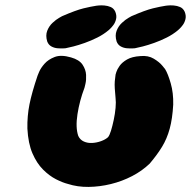

<svg xmlns="http://www.w3.org/2000/svg" viewBox="-20 -712 732 736"><path d="M240 -7Q220 -12 194.5 -25Q169 -38 145 -62Q121 -86 104.5 -124Q88 -162 85 -219Q84 -267 93 -312Q102 -357 124 -422Q124 -422 130 -436.5Q136 -451 150.5 -467.5Q165 -484 189.5 -493.5Q214 -503 252 -492Q284 -483 296.5 -464Q309 -445 310 -425Q311 -405 307.5 -390.5Q304 -376 304 -376Q285 -326 277 -274.5Q269 -223 280 -191Q287 -176 301.5 -169.5Q316 -163 333.5 -164Q351 -165 367.5 -171Q384 -177 394 -186Q400 -193 405.5 -211Q411 -229 416 -252.5Q421 -276 423 -298.5Q425 -321 423 -336Q421 -358 420 -373Q419 -388 420 -400.5Q421 -413 423 -426Q423 -426 426 -436Q429 -446 438.5 -459.5Q448 -473 467 -484Q486 -495 518 -497Q548 -500 569.5 -487Q591 -474 602 -460.5Q613 -447 613 -447Q624 -429 634.5 -392.5Q645 -356 644 -311Q641 -257 630.5 -218.5Q620 -180 601 -149Q582 -118 554 -85Q525 -57 486.5 -37Q448 -17 405 -6.5Q362 4 319.5 4.5Q277 5 240 -7ZM231 -527Q231 -527 222 -526.5Q213 -526 200.5 -527Q188 -528 177 -534Q166 -540 161 -553Q154 -576 161 -594Q168 -612 181.5 -624.5Q195 -637 206.5 -643.5Q218 -650 218 -650Q271 -673 300 -680Q329 -687 349 -690Q349 -690 358 -691Q367 -692 380 -691Q393 -690 404.5 -685Q416 -680 422 -667Q428 -652 425 -639Q422 -626 415 -616.5Q408 -607 402 -601.5Q396 -596 396 -596Q377 -580 353 -568Q329 -556 305 -547.5Q281 -539 261.5 -534Q242 -529 231 -527ZM497 -527Q497 -527 488 -526.5Q479 -526 466.5 -527Q454 -528 443 -534Q432 -540 427 -553Q420 -576 427 -594Q434 -612 447.5 -624.5Q461 -637 472.5 -643.5Q484 -650 484 -650Q537 -673 566 -680Q595 -687 615 -690Q615 -690 624 -691Q633 -692 646 -691Q659 -690 670.5 -685Q682 -680 688 -667Q694 -652 691 -639Q688 -626 681 -616.5Q674 -607 668 -601.5Q662 -596 662 -596Q643 -580 619 -568Q595 -556 571 -547.5Q547 -539 527.5 -534Q508 -529 497 -527Z"/></svg>

Font: Sour Gummy Black
Style: Italic
Weight: 900
Italic angle: -11.3°
Designer: Stefie Justprince
Foundry: Eifetstype
Version: Version 1.000